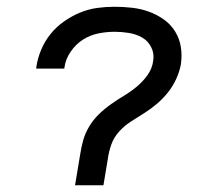

<svg xmlns="http://www.w3.org/2000/svg" viewBox="-20 -548 640 568"><path d="M202 0 217 -90Q220 -111 226 -132.5Q232 -154 244 -174Q256 -194 272.5 -210Q289 -226 308 -239.5Q327 -253 347 -265Q367 -277 385 -292Q403 -307 416.5 -326Q430 -345 433 -367Q437 -389 427.5 -408Q418 -427 400.5 -437Q383 -447 361.5 -450.5Q340 -454 319 -454Q295 -454 270.5 -449Q246 -444 225 -430.5Q204 -417 189 -395Q174 -373 171 -350L170 -345H87L88 -353Q92 -378 102.5 -402.5Q113 -427 130 -448Q147 -469 170 -485Q193 -501 217.5 -511Q242 -521 267.5 -524.5Q293 -528 318 -528Q345 -528 371 -525Q397 -522 420.5 -513.5Q444 -505 464.5 -490.5Q485 -476 498 -455Q511 -434 515 -409Q519 -384 515 -357Q511 -336 501.5 -315Q492 -294 477.5 -275.5Q463 -257 445.5 -242Q428 -227 408.5 -214.5Q389 -202 369 -189.5Q349 -177 333 -159.5Q317 -142 309.5 -121Q302 -100 299 -78L286 0Z"/></svg>

Font: Iosevka Custom Oblique
Style: Regular
Weight: 400
Italic angle: -9°
Designer: Belleve Invis
Foundry: Belleve Invis
Version: Version 27.0.1